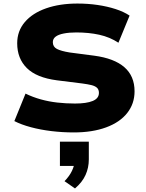

<svg xmlns="http://www.w3.org/2000/svg" viewBox="-20 -736 825 1083"><path d="M396 11Q332 11 270 3.5Q208 -4 154 -18.5Q100 -33 61 -53L124 -208Q165 -188 210 -175.5Q255 -163 303.5 -157.5Q352 -152 403 -152Q468 -152 503 -166.5Q538 -181 538 -212Q538 -231 527 -241Q516 -251 495.5 -256Q475 -261 445 -265L301 -283Q186 -298 131.5 -352Q77 -406 77 -492Q77 -561 120 -611.5Q163 -662 240 -689Q317 -716 417 -716Q476 -716 530.5 -708Q585 -700 631.5 -685Q678 -670 711 -648L648 -495Q599 -527 540 -540Q481 -553 410 -553Q370 -553 339.5 -547Q309 -541 293.5 -529Q278 -517 278 -498Q278 -472 301 -460Q324 -448 373 -440L511 -422Q624 -407 681.5 -357Q739 -307 739 -221Q739 -151 697.5 -98.5Q656 -46 578.5 -17.5Q501 11 396 11ZM403 327 344 286Q372 257 386 227.5Q400 198 400 175L434 200H318V63H481V163Q481 210 462.5 251Q444 292 403 327Z"/></svg>

Font: Nunito Sans 7pt SemiExpanded Black
Style: Regular
Weight: 900
Width: 6
Designer: Vernon Adams
Foundry: Vernon Adams
Version: Version 3.101;gftools[0.9.27]